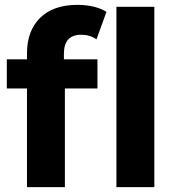

<svg xmlns="http://www.w3.org/2000/svg" viewBox="-20 -770 728 790"><path d="M243 -526H381V-406H247V0H91V-406H8V-526H91V-550Q91 -643 145 -696.5Q199 -750 299 -750Q334 -750 365.5 -742.5Q397 -735 418 -721L377 -608Q351 -627 314 -627Q243 -627 243 -549ZM459 -742H615V0H459Z"/></svg>

Font: CMG Sans
Style: Bold
Weight: 700
Designer: Julieta Ulanovsky
Foundry: Julieta Ulanovsky
Version: Version 7.200